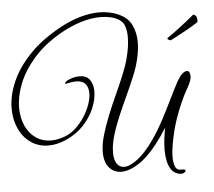

<svg xmlns="http://www.w3.org/2000/svg" viewBox="-65 -928 1200 1075"><g transform="rotate(-5 535.5 -390.5)"><path d="M902 79Q874 74 858 53.5Q842 33 835.5 2.5Q829 -28 829 -61Q829 -95 833.5 -128Q838 -161 843 -186Q828 -162 814.5 -142.5Q801 -123 781 -97Q727 -28 674.5 5.5Q622 39 578 39Q537 39 510 8.5Q483 -22 483 -80Q483 -122 498 -173.5Q513 -225 535.5 -281Q558 -337 583.5 -392.5Q609 -448 630 -499Q651 -550 662 -592Q670 -623 674.5 -652.5Q679 -682 679 -710Q679 -745 670 -770.5Q661 -796 641 -808Q619 -822 592 -828Q565 -834 536 -834Q481 -834 421.5 -815Q362 -796 305 -763Q211 -708 152 -640Q93 -572 65.5 -501.5Q38 -431 38 -368Q38 -312 58 -267Q78 -222 115 -196Q152 -170 202 -170Q240 -170 281 -186Q313 -198 341 -224Q369 -250 390.5 -283Q412 -316 424.5 -351Q437 -386 437 -416Q437 -447 421 -467Q405 -487 368 -487Q360 -487 351 -486Q342 -485 332 -483Q325 -482 319.5 -480.5Q314 -479 311 -479Q306 -479 306 -482Q306 -486 315 -492.5Q324 -499 328 -500Q346 -508 361.5 -511Q377 -514 390 -514Q429 -514 447.5 -488Q466 -462 466 -422Q466 -379 445 -328.5Q424 -278 382.5 -234Q341 -190 280 -164Q231 -143 185 -143Q129 -143 86 -172.5Q43 -202 19.5 -253Q-4 -304 -4 -367Q-4 -438 28.5 -514.5Q61 -591 129.5 -663.5Q198 -736 307 -796Q367 -829 423.5 -845Q480 -861 530 -861Q557 -861 584.5 -856Q612 -851 636 -840Q689 -818 710.5 -774Q732 -730 732 -677Q732 -636 721 -587Q711 -541 689.5 -489Q668 -437 642.5 -382Q617 -327 593.5 -272Q570 -217 555 -166Q540 -115 540 -71Q540 -30 555.5 -8.5Q571 13 596 13Q628 13 672.5 -21Q717 -55 766 -125Q800 -174 830.5 -232Q861 -290 887.5 -344.5Q914 -399 935 -438Q952 -467 965.5 -479Q979 -491 992 -491Q1002 -491 1006 -481Q1010 -471 1010 -461Q1010 -445 1000.5 -424Q991 -403 978 -380.5Q965 -358 955 -335Q945 -314 927 -269.5Q909 -225 895 -173Q885 -133 877.5 -92Q870 -51 870 -18Q870 15 878.5 35.5Q887 56 906 56H917Q936 56 936 64Q936 70 926 75.5Q916 81 902 79ZM917 -670Q910 -672 904.5 -674.5Q899 -677 899 -684Q938 -710 978 -741Q1018 -772 1054 -802Q1062 -802 1069.5 -793Q1077 -784 1075 -759Q1065 -752 1043.5 -739Q1022 -726 997 -712.5Q972 -699 950.5 -687.5Q929 -676 917 -670Z"/></g></svg>

Font: Great Vibes
Style: Regular
Weight: 400
Designer: Robert E. Leuschke, Viktoriya Grabowska, Viviana Monsalve, Eben Sorkin
Foundry: Robert E. Leuschke
Version: Version 1.103; ttfautohint (v1.8.4.7-5d5b)